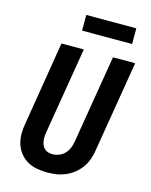

<svg xmlns="http://www.w3.org/2000/svg" viewBox="-136 -1018 872 1112"><g transform="rotate(15 300.0 -462.0)"><path d="M256 8Q224 8 193 2Q162 -4 136.5 -19Q111 -34 92.5 -57.5Q74 -81 65 -110Q56 -139 56 -171Q56 -203 62 -234L144 -735H278L192 -216Q190 -203 189 -189.5Q188 -176 190 -163.5Q192 -151 197 -139Q202 -127 211 -118.5Q220 -110 232.5 -106Q245 -102 258 -102Q278 -102 297.5 -109.5Q317 -117 331.5 -132Q346 -147 354 -166Q362 -185 365 -204L453 -735H586L495 -186Q491 -159 481.5 -132.5Q472 -106 455 -82.5Q438 -59 414.5 -40.5Q391 -22 364.5 -11Q338 0 310.5 4Q283 8 256 8ZM240 -838V-932H540V-838Z"/></g></svg>

Font: Iosevka Curly XBdEx
Style: Italic
Weight: 800
Width: 7
Italic angle: -9°
Monospace: yes
Designer: Belleve Invis
Foundry: Belleve Invis
Version: Version 11.1.0; ttfautohint (v1.8.3)